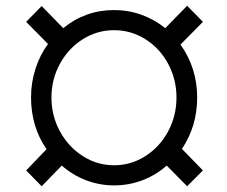

<svg xmlns="http://www.w3.org/2000/svg" viewBox="-20 -635 791 668"><path d="M88 -296Q88 -348 103.5 -396Q119 -444 147 -482L71 -559L125 -614L200 -537Q277 -600 377 -600Q427 -600 472.5 -583.5Q518 -567 555 -537L631 -615L686 -559L608 -480Q666 -398 666 -296Q666 -196 613 -117L686 -42L631 13L560 -59Q523 -26 476 -8Q429 10 377 10Q326 10 279 -8Q232 -26 195 -59L125 13L71 -42L142 -116Q88 -194 88 -296ZM377 -60Q436 -60 486 -92Q536 -124 565 -178Q594 -232 594 -296Q594 -359 565 -413Q536 -467 486 -498.5Q436 -530 377 -530Q318 -530 268 -498.5Q218 -467 188.5 -413Q159 -359 159 -296Q159 -232 188.5 -178Q218 -124 268 -92Q318 -60 377 -60Z"/></svg>

Font: Freesentation 4 Regular
Style: Regular
Weight: 400
Designer: glyphs from Roboto by Christian Robertson / Hangul glyphs from Noto Sans CJK(Source Han Sans) by Jang Soo-young and Kang
Foundry: PT&
Version: Version 2.001